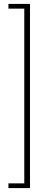

<svg xmlns="http://www.w3.org/2000/svg" viewBox="-20 -760 263 980"><path d="M23 200V176H104V-716H23V-740H133V200Z"/></svg>

Font: Livvic Thin
Style: Regular
Weight: 250
Designer: Jacques Le Bailly, Baron von Fonthausen
Version: Version 1.001; ttfautohint (v1.8.2)